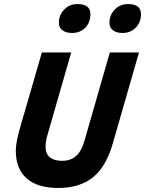

<svg xmlns="http://www.w3.org/2000/svg" viewBox="-20 -914 717 949"><path d="M335.9 -751Q308.1 -751 289.6 -763.7Q271 -776.4 271 -801.8Q271 -839.8 297.4 -866.9Q323.7 -894 362.8 -894Q426.8 -894 426.8 -844.2Q426.8 -802.2 401.1 -776.6Q375.5 -751 335.9 -751ZM585.9 -751Q555.7 -751 538.3 -764.2Q521 -777.3 521 -801.8Q521 -839.8 547.4 -866.9Q573.7 -894 612.8 -894Q676.8 -894 676.8 -844.2Q676.8 -803.7 650.9 -777.3Q625 -751 585.9 -751ZM397 -216.8 522.9 -654.8H667L538.1 -207Q504.9 -90.3 439.5 -37.6Q374 15.1 268.1 15.1Q165.5 15.1 111.8 -32.2Q58.1 -79.6 58.1 -169.9Q58.1 -213.4 83 -295.9L187 -654.8H332L210.9 -233.9Q205.1 -210 205.1 -189Q205.1 -153.8 226.6 -136.5Q248 -119.1 287.1 -119.1Q328.1 -119.1 355.2 -142.3Q382.3 -165.5 397 -216.8Z"/></svg>

Font: IntelOne Mono Bold
Style: Italic
Weight: 700
Italic angle: -16°
Designer: Fred Shallcrass
Foundry: Frere-Jones Type LLC
Version: Version 1.200;hotconv 1.1.0;makeotfexe 2.6.0;FJTRelease1.2